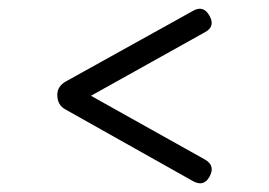

<svg xmlns="http://www.w3.org/2000/svg" viewBox="-20 -545 616 439"><path d="M459 -141Q446 -117 421 -131L131 -294Q111 -304 111 -328Q111 -348 131 -359L421 -520Q445 -534 459 -509Q473 -484 448 -471L188 -326L449 -180Q473 -166 459 -141Z"/></svg>

Font: Jura Medium
Style: Regular
Weight: 500
Designer: Daniel Johnson, Alexei Vanyashin
Foundry: Daniel Johnson
Version: Version 5.103